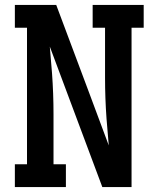

<svg xmlns="http://www.w3.org/2000/svg" viewBox="-20 -755 640 775"><path d="M40 0V-92H89V-643H40V-735H207L340 -380L419 -168L410 -276Q407 -317 405.5 -358.5Q404 -400 404 -441V-643H354V-735H560V-643H511V0H393L181 -567L190 -459Q193 -418 194.5 -376.5Q196 -335 196 -294V-92H246V0Z"/></svg>

Font: Iosevka Etoile Semibold
Style: Regular
Weight: 600
Designer: Belleve Invis
Foundry: Belleve Invis
Version: Version 22.1.2; ttfautohint (v1.8.4)